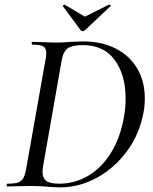

<svg xmlns="http://www.w3.org/2000/svg" viewBox="-20 -806 660 830"><path d="M163 -624Q201 -622 225 -622Q254 -622 286 -625Q324 -627 339 -627Q420 -627 480.5 -596Q541 -565 573.5 -509.5Q606 -454 606 -382Q606 -348 601 -323Q584 -227 529 -152.5Q474 -78 397.5 -37Q321 4 241 4Q217 4 185 1Q173 0 155.5 -1Q138 -2 116 -2L54 -1Q39 0 12 0Q9 0 9 -6Q9 -12 12 -12Q43 -12 58 -17Q73 -22 81 -36.5Q89 -51 94 -81L176 -544Q180 -561 180 -576Q180 -598 167 -605.5Q154 -613 119 -613Q117 -613 117 -619Q117 -625 119 -625ZM164 -62Q164 -36 180 -24Q196 -12 236 -12Q303 -12 361 -46Q419 -80 459.5 -145Q500 -210 516 -301Q523 -339 523 -380Q523 -482 476 -546.5Q429 -611 338 -611Q292 -611 272.5 -597Q253 -583 246 -542L167 -92Q164 -76 164 -62ZM252 -780Q252 -782 255 -784.5Q258 -787 259 -786L347 -734L451 -786H452Q455 -786 457.5 -783Q460 -780 457 -779L347 -675Q343 -671 337 -671Q332 -671 329 -675L252 -779Z"/></svg>

Font: CormorantInfant-MediumItalic
Style: Italic
Weight: 500
Italic angle: -10°
Designer: Christian Thalmann (Catharsis Fonts)
Foundry: Catharsis Fonts
Version: Version 3.303